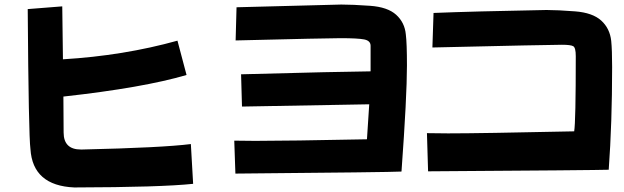

<svg xmlns="http://www.w3.org/2000/svg" viewBox="-20 -785 2748 845"><path d="M307 40Q124 32 114 -129Q106 -186 102 -745L254 -757L257 -524Q524 -540 761 -606L801 -455Q611 -399 259 -360L260 -202Q260 -127 336 -127H342Q693 -135 820 -151L830 24Q690 39 307 40Z M1016 -21 1011 -166 1103 -165Q1246 -165 1595 -172Q1602 -284 1605 -326Q1415 -322 1045 -316L1041 -458Q1485 -470 1611 -471Q1611 -561 1611 -583.5Q1611 -606 1582.5 -611.5Q1554 -617 1478 -617Q1422 -617 1017 -607L1021 -753Q1193 -758 1482 -765Q1531 -765 1608.5 -759.5Q1686 -754 1723.5 -720Q1761 -686 1766 -634Q1771 -595 1771 -497Q1771 -360 1747 -30Q1699 -27 1016 -21Z M1864 -31 1859 -199 1952 -198Q2094 -198 2507 -207Q2514 -248 2514 -538Q2514 -575 2503 -581.5Q2492 -588 2453 -588Q2398 -588 1883 -576L1888 -728Q2060 -735 2385 -741Q2434 -741 2511 -735Q2588 -729 2626 -694.5Q2664 -660 2670 -605Q2674 -565 2674 -490Q2674 -244 2659 -38Q2611 -36 1864 -31Z"/></svg>

Font: KN Bobohei
Style: Bold
Weight: 700
Designer: Kingnam Type Foundry
Version: Version 1.710;March 18, 2023